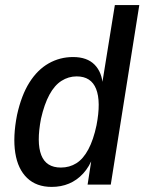

<svg xmlns="http://www.w3.org/2000/svg" viewBox="-20 -725 567 754"><path d="M183 9Q123 9 86.5 -26Q50 -61 40 -124.5Q30 -188 47 -274Q64 -351 95.5 -401Q127 -451 171 -476Q215 -501 267 -501Q322 -501 351.5 -471Q381 -441 384 -388L380 -389L431 -705H527L415 0H324L341 -110H346Q331 -70 306.5 -43.5Q282 -17 251 -4Q220 9 183 9ZM219 -67Q253 -67 280 -84Q307 -101 327 -138.5Q347 -176 359 -233Q377 -326 357.5 -375.5Q338 -425 281 -425Q249 -425 221.5 -407.5Q194 -390 174 -353Q154 -316 141 -259Q123 -165 142 -116Q161 -67 219 -67Z"/></svg>

Font: Nunito Sans 10pt Condensed SemiBold
Style: Italic
Weight: 600
Width: 3
Italic angle: -9°
Designer: Vernon Adams
Foundry: Vernon Adams
Version: Version 3.101;gftools[0.9.27]